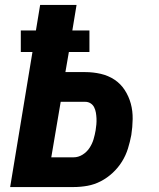

<svg xmlns="http://www.w3.org/2000/svg" viewBox="-20 -755 640 775"><path d="M21 0 111 -545H64V-632H125L142 -735H289L272 -632H341V-545H258L244 -464H324Q356 -464 386.5 -457Q417 -450 442 -433.5Q467 -417 483.5 -391.5Q500 -366 508 -336.5Q516 -307 515.5 -274.5Q515 -242 510 -210Q505 -183 496.5 -155.5Q488 -128 472.5 -103Q457 -78 435 -57.5Q413 -37 387 -23.5Q361 -10 333 -5Q305 0 277 0ZM187 -120H277Q296 -120 313 -130.5Q330 -141 341 -157.5Q352 -174 357.5 -192.5Q363 -211 366 -229Q368 -241 369 -253Q370 -265 369.5 -277Q369 -289 367 -300.5Q365 -312 360 -322Q355 -332 345.5 -338Q336 -344 324 -344H225Z"/></svg>

Font: Iosevka Curly Heavy Extended
Style: Italic
Weight: 900
Width: 7
Italic angle: -9°
Monospace: yes
Designer: Belleve Invis
Foundry: Belleve Invis
Version: Version 11.1.0; ttfautohint (v1.8.3)